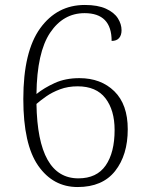

<svg xmlns="http://www.w3.org/2000/svg" viewBox="-20 -744 599 774"><path d="M293 10Q194 10 134 -76Q74 -162 74 -345Q74 -536 142 -630Q210 -724 322 -724Q374 -724 407 -709Q440 -694 455 -670.5Q470 -647 470 -622Q470 -602 460 -590.5Q450 -579 430 -579Q430 -691 321 -691Q235 -691 182 -612Q129 -533 127 -365Q158 -390 201 -409.5Q244 -429 300 -429Q387 -429 441 -376Q495 -323 495 -223Q495 -119 444 -54.5Q393 10 293 10ZM296 -25Q370 -25 406 -77Q442 -129 442 -220Q442 -300 405 -348Q368 -396 293 -396Q254 -396 222 -384Q190 -372 166.5 -355.5Q143 -339 127 -325Q132 -25 296 -25Z"/></svg>

Font: Noto Serif Tibetan ExtraLight
Style: Regular
Weight: 200
Designer: Monotype Design Team
Foundry: Monotype Imaging Inc.
Version: Version 2.103; ttfautohint (v1.8.4.7-5d5b)